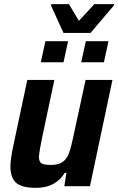

<svg xmlns="http://www.w3.org/2000/svg" viewBox="-20 -894 568 922"><path d="M30 -96Q30 -131 45 -199L111 -510H241L182 -232Q169 -169 167 -142Q167 -117 179.5 -109.5Q192 -102 225 -102Q262 -102 282 -117Q302 -132 312.5 -162Q323 -192 336 -256L391 -510H520L412 0H289L299 -64H291Q247 8 153 8Q84 8 57 -16.5Q30 -41 30 -96ZM176 -595 198 -696H307L285 -595ZM370 -595 392 -696H501L479 -595ZM285 -736 225 -867 227 -874H311L359 -794L433 -874H528L526 -867L415 -736Z"/></svg>

Font: Saira Semi Condensed SemiBold
Style: Italic
Weight: 600
Width: 4
Italic angle: -12°
Designer: Hector Gatti with collaboration of the Omnibus-Type team
Foundry: Omnibus-Type
Version: Version 1.001; ttfautohint (v1.8)